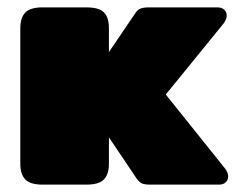

<svg xmlns="http://www.w3.org/2000/svg" viewBox="-20 -500 654 520"><path d="M35 -57V-423Q35 -452 48.5 -466Q62 -480 95 -480H214Q248 -480 261.5 -466.5Q275 -453 275 -423V-359L347 -465Q353 -474 361 -477Q369 -480 384 -480H569Q581 -480 587.5 -473.5Q594 -467 594 -458Q594 -448 586 -437L429 -244L590 -43Q598 -32 598 -22Q598 -13 591.5 -6.5Q585 0 573 0H388Q372 0 365 -3Q358 -6 351 -15L275 -128V-57Q275 -28 261.5 -14Q248 0 214 0H95Q62 0 48.5 -14Q35 -28 35 -57Z"/></svg>

Font: Mitr
Style: Bold
Weight: 700
Designer: Thanarat Vachiruckul
Foundry: Cadson Demak
Version: Version 1.002